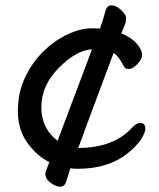

<svg xmlns="http://www.w3.org/2000/svg" viewBox="-20 -606 596 720"><path d="M150 45Q150 40 165 2Q117 -22 82 -71.5Q47 -121 47 -189Q47 -257 72.5 -312.5Q98 -368 139 -409.5Q180 -451 230 -475.5Q280 -500 328 -500Q342 -500 355 -499Q368 -537 372.5 -554Q377 -571 378 -572Q383 -586 399 -586Q415 -586 434 -568.5Q453 -551 453 -538Q453 -525 450 -518L435 -481Q474 -465 493.5 -441.5Q513 -418 513 -401Q513 -384 495 -365.5Q477 -347 463 -347Q449 -347 444 -358Q425 -396 406 -407L399 -389Q387 -357 354 -268.5Q321 -180 305 -137Q289 -94 279 -66L273 -51Q407 -52 475 -127Q492 -145 506 -145Q525 -145 525 -124Q525 -109 509.5 -84.5Q494 -60 462 -34Q389 27 271 27Q258 27 244 25L227 79Q221 94 205 94Q189 94 169.5 79.5Q150 65 150 45ZM325 -421Q266 -418 200.5 -351.5Q135 -285 135 -204.5Q135 -124 196 -78Z"/></svg>

Font: LXGW ZhenKai
Style: Regular
Weight: 400
Designer: LXGW / Fontworks Inc.
Foundry: LXGW / Fontworks Inc.
Version: Version 0.800;June 8, 2025